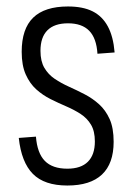

<svg xmlns="http://www.w3.org/2000/svg" viewBox="-20 -567 412 593"><path d="M188 6Q117 6 81.5 -30Q46 -66 38 -141L91 -145Q95 -94 118.5 -70Q142 -46 188 -46Q230 -46 251.5 -67.5Q273 -89 273 -130Q273 -162 261 -182Q249 -202 229 -215Q209 -228 184.5 -238.5Q160 -249 136 -261Q112 -273 92 -291Q72 -309 59.5 -337Q47 -365 47 -407Q47 -478 82.5 -512.5Q118 -547 190 -547Q236 -547 266 -532Q296 -517 313 -485.5Q330 -454 334 -405L281 -401Q278 -449 255.5 -472Q233 -495 190 -495Q148 -495 126.5 -473.5Q105 -452 105 -410Q105 -378 117 -357.5Q129 -337 149 -323.5Q169 -310 193.5 -299Q218 -288 242 -275.5Q266 -263 286 -245Q306 -227 318.5 -199.5Q331 -172 331 -129Q331 -62 295 -28Q259 6 188 6Z"/></svg>

Font: Pathway Extreme Condensed Thin
Style: Regular
Weight: 250
Width: 3
Version: Version 1.001;gftools[0.9.26]